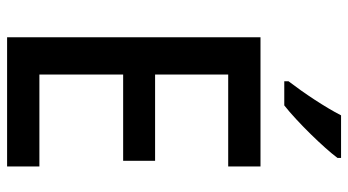

<svg xmlns="http://www.w3.org/2000/svg" viewBox="-240 -741 981 541"><g transform="rotate(90 250.5 -470.5)"><path d="M425 -931V-941H305C282 -896 242 -836 209 -793V-781H277C323 -817 397 -893 425 -931ZM449 0V-91H190V-327H433V-417H190V-623H449V-714H85V0Z"/></g></svg>

Font: Noto Sans Lao SemiCondensed Medium
Style: Regular
Weight: 500
Width: 4
Designer: Monotype Design Team
Foundry: Monotype Imaging Inc.
Version: Version 2.003